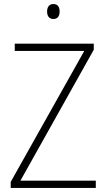

<svg xmlns="http://www.w3.org/2000/svg" viewBox="-20 -930 527 950"><path d="M244 -910C222 -910 213 -893 213 -873C213 -851 223 -836 244 -836C266 -836 275 -851 275 -873C275 -894 267 -910 244 -910ZM454 0V-36H81L444 -684V-714H53V-678H397L33 -30V0Z"/></svg>

Font: Noto Sans SemiCondensed ExtraLight
Style: Regular
Weight: 200
Width: 4
Designer: Monotype Design Team
Foundry: Monotype Imaging Inc.
Version: Version 2.013